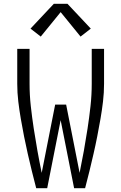

<svg xmlns="http://www.w3.org/2000/svg" viewBox="-20 -993 640 1013"><path d="M171 0Q159 -45 148 -90.5Q137 -136 126.5 -181.5Q116 -227 107 -273Q98 -319 90 -365Q82 -411 76.5 -457.5Q71 -504 71 -551V-735H136V-551Q136 -492 142.5 -433Q149 -374 158 -315Q167 -256 177.5 -197.5Q188 -139 200 -81L271 -441H329L400 -81Q412 -139 422.5 -197.5Q433 -256 442 -315Q451 -374 457.5 -433Q464 -492 464 -551V-735H529V-551Q529 -504 523.5 -457.5Q518 -411 510 -365Q502 -319 493 -273Q484 -227 473.5 -181.5Q463 -136 452 -90.5Q441 -45 429 0H371L300 -359L229 0ZM195 -800 141 -842 264 -973H336L459 -842L405 -800L300 -929Z"/></svg>

Font: Iosevka Curly Light Extended
Style: Regular
Weight: 300
Width: 7
Monospace: yes
Designer: Belleve Invis
Foundry: Belleve Invis
Version: Version 11.1.0; ttfautohint (v1.8.3)